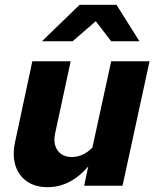

<svg xmlns="http://www.w3.org/2000/svg" viewBox="-20 -770 646 796"><path d="M177 6Q126 6 91.5 -18Q57 -42 44 -84Q31 -126 42 -179L114 -516H273L209 -219Q199 -175 218.5 -147Q238 -119 278 -119Q324 -119 363 -158L441 -516H600L488 0H329L346 -80Q272 6 177 6ZM154 -599 310 -750H463L558 -599H441L377 -682L281 -599Z"/></svg>

Font: Red Hat Text
Style: Bold Italic
Weight: 700
Italic angle: -12°
Designer: Pentagram, MCKL
Foundry: Pentagram, MCKL
Version: Version 1.023; ttfautohint (v1.8.3)